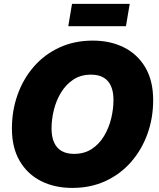

<svg xmlns="http://www.w3.org/2000/svg" viewBox="-20 -944 807 975"><path d="M347.2 10.3Q257.3 10.3 188.2 -24.7Q119.1 -59.6 79.8 -127Q40.5 -194.3 40.5 -291.5Q40.5 -382.3 69.3 -463.1Q98.1 -543.9 151.9 -605.7Q205.6 -667.5 281.5 -702.6Q357.4 -737.8 451.2 -737.8Q540.5 -737.8 609.6 -703.1Q678.7 -668.5 718.3 -601.1Q757.8 -533.7 757.8 -435.5Q757.8 -344.2 728.5 -263.4Q699.2 -182.6 645.3 -121.1Q591.3 -59.6 515.9 -24.7Q440.4 10.3 347.2 10.3ZM356 -162.6Q408.7 -162.6 446.5 -187.7Q484.4 -212.9 508.8 -253.9Q533.2 -294.9 544.7 -342.8Q556.2 -390.6 556.2 -436.5Q556.2 -478.5 543.5 -507.1Q530.8 -535.6 505.6 -550.3Q480.5 -564.9 442.4 -564.9Q390.1 -564.9 352.3 -539.8Q314.5 -514.6 289.8 -473.9Q265.1 -433.1 253.4 -385.3Q241.7 -337.4 241.7 -291Q241.7 -249.5 254.6 -220.7Q267.6 -191.9 293 -177.2Q318.4 -162.6 356 -162.6ZM638.7 -924.3 619.6 -811H326.7L345.7 -924.3Z"/></svg>

Font: Inter 20pt Black
Style: Italic
Weight: 900
Italic angle: -9.3988°
Version: Version 4.001;git-66647c0bb